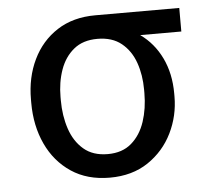

<svg xmlns="http://www.w3.org/2000/svg" viewBox="-44 -576 719 634"><g transform="rotate(-5 315.5 -259.0)"><path d="M58.2 -258.5V-269.9Q58.2 -343 86.5 -401.6Q114.7 -460.2 167.4 -494.3Q220.2 -528.4 294 -528.4H572.4V-450.3H436.1Q481.2 -418.3 506.2 -366.5Q531.2 -314.6 531.2 -248.6V-238.6Q531.2 -174.7 503.4 -117.9Q475.5 -61.1 422.8 -25.6Q370 9.9 295.5 9.9Q220.9 9.9 167.8 -25.6Q114.7 -61.1 86.5 -121.8Q58.2 -182.5 58.2 -258.5ZM156.2 -269.9V-258.5Q156.2 -207.4 170.6 -164.1Q185 -120.7 215.7 -94.5Q246.4 -68.2 295.5 -68.2Q343.8 -68.2 374.1 -94.5Q404.5 -120.7 418.9 -164.1Q433.2 -207.4 433.2 -258.5V-269.9Q433.2 -318.2 418.9 -359.2Q404.5 -400.2 373.8 -425.2Q343 -450.3 294 -450.3Q245.7 -450.3 215.4 -425.2Q185 -400.2 170.6 -359.2Q156.2 -318.2 156.2 -269.9Z"/></g></svg>

Font: Inter Alia
Style: Regular
Weight: 400
Designer: Rasmus Andersson (Latin, Greek, Cyrillic etc.) and Evan from Shavian.info (Shavian, old style figures)
Foundry: Shavian.info
Version: Version 0.001;git-37ab20767